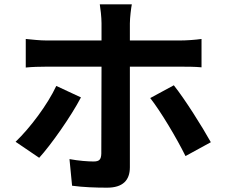

<svg xmlns="http://www.w3.org/2000/svg" viewBox="-20 -821 1040 887"><path d="M580 -48V-513H813C841 -513 880 -513 911 -510V-641C884 -637 841 -634 812 -634H580V-713C580 -739 586 -787 589 -801H441C444 -784 449 -741 449 -714V-634H195C164 -634 130 -638 99 -641V-509C127 -512 164 -513 195 -513H449V-512C449 -465 448 -148 448 -111C447 -84 439 -75 412 -75C387 -75 344 -78 301 -86L313 37C364 44 422 46 475 46C547 46 580 12 580 -48ZM783 -427 674 -368C722 -307 795 -185 837 -100L954 -164C914 -236 834 -363 783 -427ZM354 -371 240 -424C200 -338 119 -230 52 -166L161 -92C215 -151 308 -283 354 -371Z"/></svg>

Font: Spoqa Han Sans Neo Bold
Style: Bold
Weight: 700
Designer: [Spoqa Han Sans Neo] Dong-huui Kim  Younghwa Kang  Yujin Lee  [Noto Sans] Ryoko NISHIZUKA  (kana & ideographs); Paul D. 
Foundry: Spoqa (http://www.spoqa-han-sans.com)
Version: Version 1.100;hotconv 1.0.109;makeotfexe 2.5.65596